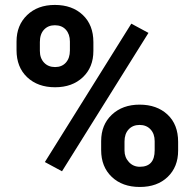

<svg xmlns="http://www.w3.org/2000/svg" viewBox="-20 -741 778 771"><path d="M229 -53.2 160.2 -90.3 507.3 -646 576.2 -608.9ZM480 -136.2Q480 -109.4 497.6 -90.3Q515.1 -71.3 541.5 -71.3Q601.1 -71.3 601.1 -137.2V-174.3Q601.1 -203.6 584.5 -221.4Q567.9 -239.3 540.5 -239.3Q513.2 -239.3 496.6 -221.4Q480 -203.6 480 -172.9ZM386.2 -174.3Q386.2 -240.2 429.2 -280.5Q472.2 -320.8 540.5 -320.8Q609.9 -320.8 652.6 -281Q695.3 -241.2 695.3 -171.4V-136.2Q695.3 -70.8 653.3 -30.5Q611.3 9.8 541.5 9.8Q471.2 9.8 428.7 -30.8Q386.2 -71.3 386.2 -138.2ZM140.1 -536.6Q140.1 -507.3 157 -489.5Q173.8 -471.7 201.2 -471.7Q228.5 -471.7 244.6 -489.7Q260.7 -507.8 260.7 -538.1V-574.2Q260.7 -603.5 244.6 -621.6Q228.5 -639.6 200.2 -639.6Q173.3 -639.6 156.7 -621.8Q140.1 -604 140.1 -572.3ZM46.4 -574.2Q46.4 -639.6 88.9 -680.4Q131.3 -721.2 200.2 -721.2Q270 -721.2 312.5 -680.9Q355 -640.6 355 -571.8V-536.6Q355 -470.7 312.5 -430.7Q270 -390.6 201.2 -390.6Q131.8 -390.6 89.1 -430.9Q46.4 -471.2 46.4 -539.6Z"/></svg>

Font: MAUL Bold
Style: Bold
Weight: 700
Designer: MAUL
Version: Version 1.0; 2020; ttfautohint (v1.8.3)